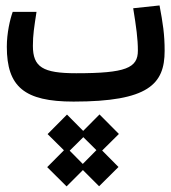

<svg xmlns="http://www.w3.org/2000/svg" viewBox="-20 -368 626 701"><path d="M248.5 2.9C521.5 2.9 581.1 -60.5 581.1 -182.1C581.1 -243.2 574.7 -282.7 562.5 -348.1L466.3 -337.9C477.5 -268.6 483.4 -226.6 483.4 -183.1C483.4 -119.6 439 -100.6 258.3 -100.6C136.2 -100.6 100.1 -123 100.1 -200.7C100.1 -240.7 104.5 -267.1 113.3 -324.7H26.4C16.6 -297.4 4.9 -247.6 4.9 -197.3C4.9 -51.3 68.8 2.9 248.5 2.9ZM223.1 312.5 282.7 252.9 341.8 312 412.6 241.7 353 181.6 414.1 121.1 343.3 49.8 283.7 109.9 224.6 50.3 153.8 121.6 213.4 180.7 152.3 242.2ZM282.2 230.5 234.4 182.1 284.2 132.8 332 180.2Z"/></svg>

Font: Cascadia Code PL
Style: Regular
Weight: 400
Monospace: yes
Designer: Aaron Bell
Foundry: Saja Typeworks
Version: Version 2404.023